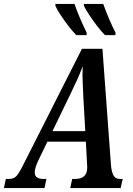

<svg xmlns="http://www.w3.org/2000/svg" viewBox="-60 -964 681 984"><path d="M-40 0 -30 -47H-13Q10 -47 24 -61.5Q38 -76 62 -125L360 -714H465L508 -128Q510 -89 520 -68Q530 -47 554 -47H569L558 0H300L310 -47H328Q355 -47 371 -61Q387 -75 387 -106Q387 -111 386.5 -117Q386 -123 386 -127L380 -238H183L135 -139Q126 -119 122 -105Q118 -91 118 -80Q118 -47 162 -47H178L168 0ZM299 -478 209 -292H377L367 -469Q365 -513 363.5 -550.5Q362 -588 364 -624Q350 -588 336 -556.5Q322 -525 299 -478ZM478 -784Q460 -802 438 -830.5Q416 -859 397 -888Q378 -917 370 -934V-944H469Q481 -910 498.5 -868.5Q516 -827 532 -797L531 -784ZM331 -784Q313 -802 291 -830.5Q269 -859 250 -888Q231 -917 224 -934V-944H322Q333 -910 351 -868.5Q369 -827 384 -797V-784Z"/></svg>

Font: Noto Serif ExtraCondensed SemiBold
Style: Italic
Weight: 600
Width: 2
Italic angle: -12°
Designer: Monotype Design Team
Foundry: Monotype Imaging Inc.
Version: Version 2.013